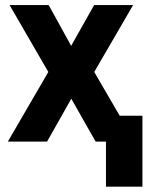

<svg xmlns="http://www.w3.org/2000/svg" viewBox="-20 -548 582 743"><path d="M10.3 0ZM255.4 -370.6 344.2 -528.3H495.1L344.7 -269.5L501.5 0H350.1L255.9 -166L162.1 0H10.3L167 -269.5L17.1 -528.3H168.5ZM531.2 174.3H390.1V-100.1H531.2Z"/></svg>

Font: Roboto-o
Style: o-Bold
Weight: 700
Designer: Google
Version: Version 2.134; 2016; ttfautohint (v1.6)